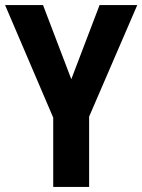

<svg xmlns="http://www.w3.org/2000/svg" viewBox="-20 -734 559 754"><path d="M260 -423 149 -714H0L189 -272V0H330V-276L519 -714H371Z"/></svg>

Font: Noto Sans Devanagari Condensed
Style: Bold
Weight: 700
Width: 3
Designer: Jelle Bosma - Monotype Design Team
Foundry: Monotype Imaging Inc.
Version: Version 2.004